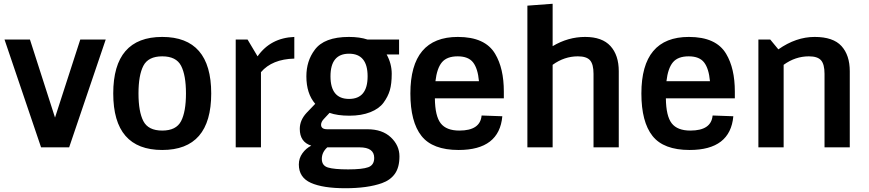

<svg xmlns="http://www.w3.org/2000/svg" viewBox="-20 -782 4614 1019"><path d="M347 0H198L4 -572H139L272 -158L406 -572H541Z M741 -139Q767 -89 841 -89Q915 -89 941 -139Q967 -189 967 -286Q967 -383 941 -433Q915 -483 841 -483Q767 -483 741 -433Q715 -383 715 -286Q715 -189 741 -139ZM1101 -286Q1101 14 841 14Q581 14 581 -286Q581 -586 841 -586Q1101 -586 1101 -286Z M1365 0H1231V-572H1294L1347 -483Q1416 -581 1542 -586V-471Q1424 -468 1365 -399Z M1729 -183 1701 -153Q1684 -136 1684 -120Q1684 -96 1717 -96H1930Q2009 -96 2054.5 -53Q2100 -10 2100 48Q2100 106 2076 140Q2052 174 2007 190Q1931 217 1812.5 217Q1694 217 1630 188.5Q1566 160 1566 91Q1566 58 1585 31.5Q1604 5 1632 -9Q1571 -28 1571 -98Q1571 -144 1607 -183L1653 -231Q1606 -285 1606 -377Q1606 -458 1650 -517Q1700 -586 1832 -586Q1889 -586 1931 -572H2098V-493H2032Q2059 -444 2059 -390.5Q2059 -337 2049 -303Q2039 -269 2015.5 -237Q1992 -205 1945 -186.5Q1898 -168 1834.5 -168Q1771 -168 1729 -183ZM1832.5 -497Q1734 -497 1734 -377Q1734 -257 1832.5 -257Q1931 -257 1931 -377Q1931 -497 1832.5 -497ZM1966 56Q1966 0 1888 0H1717Q1688 26 1688 61.5Q1688 97 1720.5 107Q1753 117 1828 117Q1903 117 1934.5 105.5Q1966 94 1966 56Z M2414 14Q2276 14 2217 -60.5Q2158 -135 2158 -286Q2158 -586 2410 -586Q2555 -586 2608 -496Q2654 -419 2654 -296V-260H2288Q2289 -166 2319 -127.5Q2349 -89 2418 -89Q2529 -89 2536 -169L2646 -165Q2630 14 2414 14ZM2291 -351H2522Q2516 -418 2491 -450.5Q2466 -483 2409 -483Q2352 -483 2325.5 -451.5Q2299 -420 2291 -351Z M2913 -537Q2995 -586 3085.5 -586Q3176 -586 3220 -537.5Q3264 -489 3264 -404V0H3130V-390Q3130 -441 3111.5 -462Q3093 -483 3047 -483Q2975 -483 2913 -438V0H2779V-752L2913 -762Z M3640 14Q3502 14 3443 -60.5Q3384 -135 3384 -286Q3384 -586 3636 -586Q3781 -586 3834 -496Q3880 -419 3880 -296V-260H3514Q3515 -166 3545 -127.5Q3575 -89 3644 -89Q3755 -89 3762 -169L3872 -165Q3856 14 3640 14ZM3517 -351H3748Q3742 -418 3717 -450.5Q3692 -483 3635 -483Q3578 -483 3551.5 -451.5Q3525 -420 3517 -351Z M4111 -520Q4205 -586 4303.5 -586Q4402 -586 4446 -537.5Q4490 -489 4490 -404V0H4356V-390Q4356 -441 4337.5 -462Q4319 -483 4273 -483Q4201 -483 4139 -438V0H4005V-572H4068Z"/></svg>

Font: Sintony
Style: Bold
Weight: 700
Designer: Eduardo Rodriguez Tunni
Foundry: Eduardo Rodriguez Tunni
Version: Version 1.001